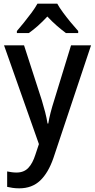

<svg xmlns="http://www.w3.org/2000/svg" viewBox="-20 -786 517 1046"><path d="M2 -539H111L208 -239Q218 -206 226 -175Q234 -144 239 -113H243Q247 -139 255.5 -172Q264 -205 275 -239L367 -539H476L271 75Q243 156 198.5 198Q154 240 85 240Q65 240 48.5 237.5Q32 235 19 232V148Q29 150 42.5 152Q56 154 70 154Q110 154 134 129Q158 104 173 56L192 -1ZM292 -766Q304 -744 324 -717Q344 -690 365.5 -664Q387 -638 406 -617V-606H339Q316 -623 289.5 -646Q263 -669 238 -696Q186 -640 137 -606H72V-617Q90 -638 111.5 -664.5Q133 -691 152.5 -717.5Q172 -744 184 -766Z"/></svg>

Font: Noto Sans Malayalam SemiCondensed Medium
Style: Regular
Weight: 500
Width: 4
Designer: Jelle Bosma - Monotype Design Team
Foundry: Monotype Imaging Inc.
Version: Version 2.104; ttfautohint (v1.8.4.7-5d5b)